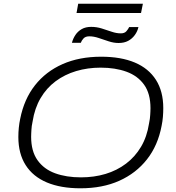

<svg xmlns="http://www.w3.org/2000/svg" viewBox="-20 -1004 951 1036"><path d="M414 12Q308 12 233 -19.5Q158 -51 118.5 -113Q79 -175 79 -265Q79 -290 81.5 -315Q84 -340 89 -363Q110 -469 168.5 -543.5Q227 -618 317.5 -658Q408 -698 526 -698Q633 -698 707.5 -666.5Q782 -635 821.5 -573Q861 -511 861 -421Q861 -397 859 -373Q857 -349 852 -325Q832 -219 773 -144Q714 -69 623.5 -28.5Q533 12 414 12ZM417 -47Q488 -47 549.5 -65.5Q611 -84 660 -121Q709 -158 741 -212Q773 -266 784 -337Q787 -351 788.5 -362.5Q790 -374 790.5 -383.5Q791 -393 791.5 -402.5Q792 -412 792 -420Q792 -499 757.5 -547Q723 -595 662.5 -617Q602 -639 523 -639Q453 -639 391 -620.5Q329 -602 280 -565.5Q231 -529 199 -474.5Q167 -420 156 -349Q153 -336 151.5 -324.5Q150 -313 149.5 -303Q149 -293 148.5 -284Q148 -275 148 -266Q148 -188 182.5 -139.5Q217 -91 277.5 -69Q338 -47 417 -47ZM368 -773Q374 -796 387 -815.5Q400 -835 421 -847Q442 -859 472 -859Q501 -859 528.5 -850.5Q556 -842 582 -833Q608 -824 632 -824Q652 -824 662 -835.5Q672 -847 677 -858H727Q722 -835 707.5 -815Q693 -795 671.5 -783.5Q650 -772 620 -772Q594 -772 566.5 -781Q539 -790 512.5 -799Q486 -808 462 -808Q441 -808 430.5 -796.5Q420 -785 416 -773ZM393 -934 402 -984H751L741 -934Z"/></svg>

Font: Archivo SemiExpanded ExtraLight
Style: Italic
Weight: 250
Width: 6
Italic angle: -10°
Designer: Hector Gatti
Foundry: Omnibus-Type
Version: Version 2.001